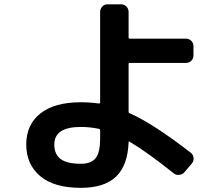

<svg xmlns="http://www.w3.org/2000/svg" viewBox="-20 -817 1040 896"><path d="M357.4 -224.6Q233.4 -224.6 233.4 -142.6Q233.4 -96.7 263.2 -74.7Q293 -52.7 357.4 -52.7Q406.2 -52.7 426.8 -79.6Q447.3 -106.4 447.3 -169.9V-210Q447.3 -213.9 441.4 -215.8Q399.4 -224.6 357.4 -224.6ZM357.4 59.6Q231.4 59.6 167 4.4Q102.5 -50.8 102.5 -142.6Q102.5 -235.4 168.5 -287.6Q234.4 -339.8 357.4 -339.8Q399.4 -339.8 441.4 -334Q447.3 -334 447.3 -337.9V-760.7Q447.3 -775.4 457 -786.1Q466.8 -796.9 482.4 -796.9H544.9Q559.6 -796.9 569.8 -786.6Q580.1 -776.4 580.1 -760.7V-641.6Q580.1 -636.7 585 -636.7H847.7Q862.3 -636.7 872.6 -626.5Q882.8 -616.2 882.8 -600.6V-558.6Q882.8 -543.9 873 -533.7Q863.3 -523.4 847.7 -523.4H585Q580.1 -523.4 580.1 -517.6V-295.9Q580.1 -290 584 -289.1Q696.3 -239.3 871.1 -103.5Q881.8 -94.7 883.3 -80.6Q884.8 -66.4 876 -54.7L840.8 -13.7Q832 -2.9 816.9 -1Q801.8 1 791 -7.8Q668 -106.4 584 -156.2Q580.1 -158.2 580.1 -153.3Q576.2 -44.9 521.5 7.3Q466.8 59.6 357.4 59.6Z"/></svg>

Font: Rounded-L Mgen+ 1m bold
Style: Bold
Weight: 700
Designer: [Source Han Sans]
Ryoko NISHIZUKA  (kana & ideographs); Paul D. Hunt (Latin, Greek & Cyrillic); Wenlong ZHANG  (bopomofo
Version: Version 1.059.20150602